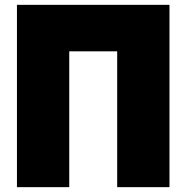

<svg xmlns="http://www.w3.org/2000/svg" viewBox="-20 -743 770 793"><path d="M680 30H464V-531H266V30H50V-723H680Z"/></svg>

Font: Repo
Style: ExtraBlack
Weight: 1000
Designer: Stefan Peev
Foundry: Context Ltd
Version: Version 001.000